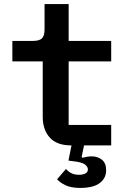

<svg xmlns="http://www.w3.org/2000/svg" viewBox="-20 -718 640 948"><path d="M378 210Q330 210 302 196Q274 182 262 167L306 116Q315 128 331 136.5Q347 145 370 145Q389 145 401.5 138.5Q414 132 414 118Q414 106 400 94.5Q386 83 341 78L318 75L333 0Q260 0 225.5 -39Q191 -78 191 -140V-415H41V-516H143Q174 -516 187 -528.5Q200 -541 200 -573V-698H319V-516H529V-415H319V-101H529V0H395L383 57L387 61Q398 58 410 56Q422 54 433 54Q462 54 483 70.5Q504 87 504 122Q504 146 493.5 163Q483 180 465.5 190.5Q448 201 425.5 205.5Q403 210 378 210Z"/></svg>

Font: IBM Plex Mono SmBld
Style: Regular
Weight: 600
Monospace: yes
Designer: Mike Abbink, Paul van der Laan, Pieter van Rosmalen
Foundry: Bold Monday
Version: Version 2.3